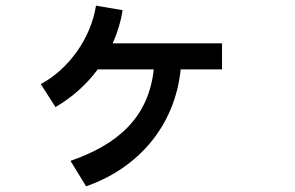

<svg xmlns="http://www.w3.org/2000/svg" viewBox="-20 -579 1040 678"><path d="M124 -282 176 -201C235 -235 286 -281 325 -334H523C504 -159 390 -67 229 -11L284 79C470 14 598 -136 618 -334H764V-426H378C395 -464 407 -504 413 -543L319 -559C301 -444 223 -335 124 -282Z"/></svg>

Font: KT Kiyosuna Sans Bold
Style: Regular
Weight: 700
Designer: [Zen Kaku Gothic] Yoshimichi Ohira
Version: Version 1.010;Glyphs 3.1.2 (3151)